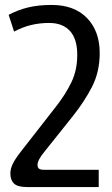

<svg xmlns="http://www.w3.org/2000/svg" viewBox="-20 -522 454 778"><path d="M380 236H90Q52 236 37 222Q22 208 22 181Q22 163 31 143.5Q40 124 64 93L206 -89Q246 -140 269.5 -189Q293 -238 293 -300Q293 -364 263.5 -396.5Q234 -429 179 -429Q142 -429 107.5 -421Q73 -413 37 -394L15 -462Q53 -482 94.5 -492Q136 -502 189 -502Q281 -502 332.5 -449Q384 -396 384 -307Q384 -231 353 -170.5Q322 -110 274 -50L159 94Q132 127 132 146Q132 156 137.5 161Q143 166 159 166H380Z"/></svg>

Font: Go Noto Current
Style: Regular
Weight: 400
Designer: Monotype Design Team
Foundry: Monotype Imaging Inc.
Version: Version 2.007; ttfautohint (v1.8) -l 8 -r 50 -G 200 -x 14 -D